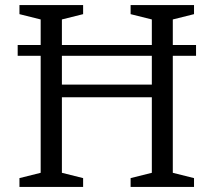

<svg xmlns="http://www.w3.org/2000/svg" viewBox="-20 -740 845 760"><path d="M664 -562V-663L748 -684V-720H497V-684L581 -663V-562H225V-663L309 -684V-720H57V-684L141 -663V-562H50V-519H141V-56L57 -35V0H309V-35L225 -56V-355H581V-56L497 -35V0H748V-35L664 -56V-519H756V-562ZM581 -405H225V-519H581Z"/></svg>

Font: GradeGX
Style: Regular
Weight: 100
Width: 1
Designer: Adam Twardoch
Foundry: Adam Twardoch
Version: Version 2.002; DEVELOPMENT